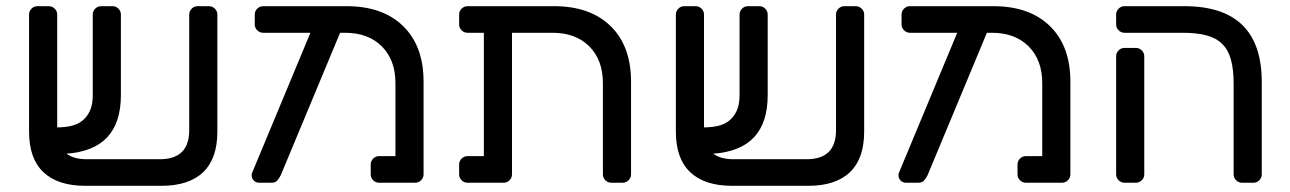

<svg xmlns="http://www.w3.org/2000/svg" viewBox="-20 -591 4173 621"><path d="M344 -571Q355 -571 363 -563Q371 -555 371 -544V-283Q371 -106 195 -94Q219 -76 260 -76H497Q592 -76 592 -170V-544Q592 -555 600 -563Q608 -571 619 -571H656Q667 -571 675 -563Q683 -555 683 -544V-165Q683 -78 637 -34Q591 10 502 10H256Q167 10 120.5 -34Q74 -78 74 -165V-544Q74 -555 82 -563Q90 -571 101 -571H138Q149 -571 157 -563Q165 -555 165 -544V-179Q188 -179 209 -183.5Q230 -188 245.5 -200Q261 -212 270.5 -232Q280 -252 280 -283V-544Q280 -555 288 -563Q296 -571 307 -571Z M1259 -86V-322Q1259 -397 1215 -441Q1171 -485 1096 -485H1080L888 -24Q884 -16 877.5 -8Q871 0 859 0H818Q808 0 801 -7Q794 -14 794 -24Q794 -28 795 -31L984 -485H831Q820 -485 812 -493Q804 -501 804 -512V-544Q804 -555 812 -563Q820 -571 831 -571H1101Q1218 -571 1284 -506.5Q1350 -442 1350 -327V-27Q1350 -16 1342 -8Q1334 0 1323 0H1206Q1195 0 1187 -8Q1179 -16 1179 -27V-59Q1179 -70 1187 -78Q1195 -86 1206 -86Z M1545 -86V-485H1492Q1481 -485 1473 -493Q1465 -501 1465 -512V-544Q1465 -555 1473 -563Q1481 -571 1492 -571H1772Q1889 -571 1955 -506.5Q2021 -442 2021 -327V-27Q2021 -16 2013 -8Q2005 0 1994 0H1957Q1946 0 1938 -8Q1930 -16 1930 -27V-322Q1930 -397 1886 -441Q1842 -485 1767 -485H1636V-27Q1636 -16 1628 -8Q1620 0 1609 0H1492Q1481 0 1473 -8Q1465 -16 1465 -27V-59Q1465 -70 1473 -78Q1481 -86 1492 -86Z M2436 -571Q2447 -571 2455 -563Q2463 -555 2463 -544V-283Q2463 -106 2287 -94Q2311 -76 2352 -76H2589Q2684 -76 2684 -170V-544Q2684 -555 2692 -563Q2700 -571 2711 -571H2748Q2759 -571 2767 -563Q2775 -555 2775 -544V-165Q2775 -78 2729 -34Q2683 10 2594 10H2348Q2259 10 2212.5 -34Q2166 -78 2166 -165V-544Q2166 -555 2174 -563Q2182 -571 2193 -571H2230Q2241 -571 2249 -563Q2257 -555 2257 -544V-179Q2280 -179 2301 -183.5Q2322 -188 2337.5 -200Q2353 -212 2362.5 -232Q2372 -252 2372 -283V-544Q2372 -555 2380 -563Q2388 -571 2399 -571Z M3351 -86V-322Q3351 -397 3307 -441Q3263 -485 3188 -485H3172L2980 -24Q2976 -16 2969.5 -8Q2963 0 2951 0H2910Q2900 0 2893 -7Q2886 -14 2886 -24Q2886 -28 2887 -31L3076 -485H2923Q2912 -485 2904 -493Q2896 -501 2896 -512V-544Q2896 -555 2904 -563Q2912 -571 2923 -571H3193Q3310 -571 3376 -506.5Q3442 -442 3442 -327V-27Q3442 -16 3434 -8Q3426 0 3415 0H3298Q3287 0 3279 -8Q3271 -16 3271 -27V-59Q3271 -70 3279 -78Q3287 -86 3298 -86Z M3970 -321Q3970 -366 3961.5 -397.5Q3953 -429 3933.5 -448.5Q3914 -468 3882.5 -476.5Q3851 -485 3806 -485H3617Q3606 -485 3598 -493Q3590 -501 3590 -512V-544Q3590 -555 3598 -563Q3606 -571 3617 -571H3811Q4061 -571 4061 -326V-27Q4061 -16 4053 -8Q4045 0 4034 0H3997Q3986 0 3978 -8Q3970 -16 3970 -27ZM3681 -27Q3681 -16 3673 -8Q3665 0 3654 0H3617Q3606 0 3598 -8Q3590 -16 3590 -27V-409Q3590 -420 3598 -428Q3606 -436 3617 -436H3654Q3665 -436 3673 -428Q3681 -420 3681 -409Z"/></svg>

Font: Rubik
Style: Regular
Weight: 400
Designer: Hubert & Fischer
Foundry: Hubert & Fischer
Version: Version 1.002; ttfautohint (v1.6)